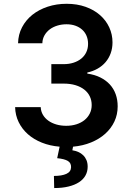

<svg xmlns="http://www.w3.org/2000/svg" viewBox="-20 -757 692 1002"><path d="M357.6 27.3Q374.3 29.8 388.8 36.2Q403.4 42.6 414.2 53.3Q425.1 63.9 431.3 78.7Q437.5 93.4 437.5 112.9Q437.5 138.1 426.1 158.7Q414.8 179.3 392.4 193.9Q370 208.5 337.5 216.4Q305 224.4 262.8 224.4L261.4 161.2Q302.2 161.2 326.2 150.4Q350.1 139.6 350.9 116.1Q351.6 93.4 334 82.9Q316.4 72.4 278.4 68.5L291.2 8.5Q240.8 4.3 198.5 -12.6Q156.2 -29.5 125.7 -56.5Q95.2 -83.5 77.6 -119.3Q60 -155.2 58.9 -197.8H192.5Q193.5 -175.4 204.2 -157.5Q214.8 -139.6 232.6 -127Q250.4 -114.3 274.1 -107.4Q297.9 -100.5 325.3 -100.5Q354.4 -100.5 378.9 -108.3Q403.4 -116.1 421.2 -130.5Q438.9 -144.9 448.7 -164.8Q458.5 -184.7 458.5 -208.8Q458.5 -233.3 448.7 -253.9Q438.9 -274.5 419.9 -289.4Q400.9 -304.3 373.8 -312.5Q346.6 -320.7 312.1 -320.7H247.9V-422.2H312.1Q340.6 -422.2 364 -429.9Q387.4 -437.5 404.3 -451.3Q421.2 -465.2 430.4 -484.7Q439.6 -504.3 439.6 -528.1Q439.6 -551.1 431.6 -570Q423.7 -588.8 408.9 -602.1Q394.2 -615.4 373.4 -622.9Q352.6 -630.3 327.1 -630.3Q301.8 -630.3 279.3 -623.4Q256.7 -616.5 239.7 -603.7Q222.7 -590.9 212.2 -572.6Q201.7 -554.3 201 -531.2H74.2Q75.3 -577.1 95.2 -614.9Q115.1 -652.7 149.1 -679.9Q183.2 -707 229 -722.1Q274.9 -737.2 327.8 -737.2Q382.1 -737.2 426.5 -721.4Q470.9 -705.6 502.1 -678.1Q533.4 -650.6 550.2 -614Q567.1 -577.4 567.1 -535.9Q567.1 -505.3 557.7 -479.2Q548.3 -453.1 531.1 -432.9Q513.8 -412.6 489.5 -398.8Q465.2 -384.9 435.7 -378.6V-372.9Q474.1 -367.5 503.6 -352.8Q533 -338.1 553.3 -316.1Q573.5 -294 583.8 -265.1Q594.1 -236.2 594.1 -202.1Q594.1 -159.4 577.1 -123Q560 -86.6 529.1 -58.9Q498.2 -31.2 455.4 -13.7Q412.6 3.9 361.2 8.5Z"/></svg>

Font: Interop SemBd
Style: Regular
Weight: 600
Designer: Rasmus Andersson, Google, Jang Haemin
Foundry: jhaemin
Version: Version 1.008